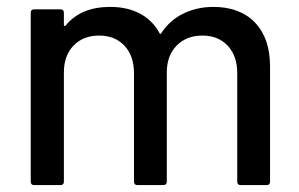

<svg xmlns="http://www.w3.org/2000/svg" viewBox="-20 -536 867 556"><path d="M762 -344V-10Q762 0 752 0H677Q667 0 667 -10V-324Q667 -374 639.5 -403.5Q612 -433 566 -433Q520 -433 491.5 -404Q463 -375 463 -326V-10Q463 0 453 0H378Q368 0 368 -10V-324Q368 -374 340.5 -403.5Q313 -433 267 -433Q221 -433 193 -404Q165 -375 165 -326V-10Q165 0 155 0H79Q69 0 69 -10V-499Q69 -509 79 -509H155Q165 -509 165 -499V-464Q165 -462 166.5 -461Q168 -460 170 -462Q214 -516 299 -516Q349 -516 385.5 -496.5Q422 -477 442 -440Q444 -435 447 -440Q472 -478 511.5 -497Q551 -516 598 -516Q675 -516 718.5 -470.5Q762 -425 762 -344Z"/></svg>

Font: BarlowMedium
Style: Regular
Weight: 500
Designer: Jeremy Tribby
Foundry: Tribby Type
Version: Version 1.422